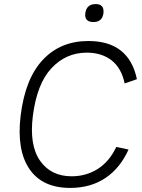

<svg xmlns="http://www.w3.org/2000/svg" viewBox="-20 -911 695 941"><path d="M398 -846Q404 -891 449 -891Q492 -891 487 -846Q481 -803 438 -803Q393 -803 398 -846ZM550 -191 610 -178Q569 -87 496.5 -38.5Q424 10 324 10Q187 10 124 -83Q61 -176 81 -343Q103 -525 189.5 -617.5Q276 -710 413 -710Q612 -710 651 -523L591 -502Q575 -578 526.5 -615.5Q478 -653 405 -653Q304 -653 232.5 -577Q161 -501 141 -343Q123 -199 176.5 -123Q230 -47 331 -47Q402 -47 459 -83Q516 -119 550 -191Z"/></svg>

Font: Haskoy Light
Style: Italic
Weight: 300
Designer: Ertekin Erdin
Foundry: Ertekin Erdin
Version: Version 2.000; ttfautohint (v1.8.4.7-5d5b)